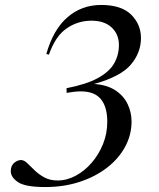

<svg xmlns="http://www.w3.org/2000/svg" viewBox="-20 -745 640 775"><path d="M212.5 -16.5Q250 -16.5 285.8 -35.8Q321.5 -55 350.2 -88.2Q379 -121.5 396 -164Q413 -206.5 413 -253.5Q413 -324.5 377.2 -354.8Q341.5 -385 264.5 -372.5L249 -370L248.5 -389Q329 -404.5 375.2 -430Q421.5 -455.5 440.8 -489.2Q460 -523 460 -563.5Q460 -606.5 430.8 -634Q401.5 -661.5 349.5 -661.5Q294 -661.5 248.8 -630.2Q203.5 -599 177.5 -524.5L167 -527Q195 -626 252.5 -675.5Q310 -725 388 -725Q470 -725 509.5 -685.8Q549 -646.5 549 -591.5Q549 -532.5 508.2 -484.2Q467.5 -436 360 -406Q412 -402.5 445.5 -380.5Q479 -358.5 495 -325.2Q511 -292 511 -254.5Q511 -200.5 485.2 -152.8Q459.5 -105 412.5 -68.5Q365.5 -32 301.8 -11Q238 10 162 10Q82 10 52.8 -9.8Q23.5 -29.5 23.5 -54Q23.5 -76 37 -87.5Q50.5 -99 65 -99Q77 -99 90 -86.5Q103 -74 119.5 -57.8Q136 -41.5 158.8 -29Q181.5 -16.5 212.5 -16.5Z"/></svg>

Font: Newsreader Display
Style: Italic
Weight: 400
Italic angle: -17°
Designer: Hugues Gentile
Foundry: Production Type
Version: Version 1.001